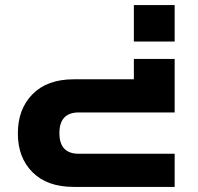

<svg xmlns="http://www.w3.org/2000/svg" viewBox="-20 -583 775 753"><path d="M665 -352V-142H289Q213 -142 213 -61Q213 20 289 20H665V150H269Q165 150 107.5 92.5Q50 35 50 -60Q50 -155 107.5 -213.5Q165 -272 269 -272H505V-352ZM665 -563V-420H505V-563Z"/></svg>

Font: Zen Dots
Style: Regular
Weight: 400
Designer: Yoshimichi Ohira
Foundry: A-1 Corp ZenFonts
Version: Version 1.000; ttfautohint (v1.8.3)